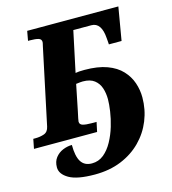

<svg xmlns="http://www.w3.org/2000/svg" viewBox="-161 -824 1061 1184"><g transform="rotate(-15 369.5 -232.0)"><path d="M298 250Q185 250 133.5 220Q82 190 82 147Q82 110 101 85.5Q120 61 149 49Q178 37 207 37Q207 110 229 144.5Q251 179 298 179Q341 179 373.5 152.5Q406 126 429.5 83Q453 40 467.5 -8.5Q482 -57 488.5 -102Q495 -147 495 -178Q495 -217 484 -250Q473 -283 446.5 -303.5Q420 -324 373 -324Q361 -324 330 -320L297 -157Q284 -98 284 -91Q284 -72 304 -66.5Q324 -61 358 -61H391L378 0H-25L-13 -61H1Q31 -61 56.5 -70Q82 -79 89 -112L192 -598Q197 -618 197 -623Q197 -642 178 -647.5Q159 -653 125 -653H112L123 -714H705L669 -503H588Q587 -511 587 -519Q587 -527 585 -543Q578 -645 514 -645H399L344 -386Q355 -388 367.5 -389Q380 -390 401 -390Q487 -390 545 -368.5Q603 -347 637.5 -310Q672 -273 687.5 -227.5Q703 -182 703 -134Q703 -57 675 12.5Q647 82 594 135.5Q541 189 466.5 219.5Q392 250 298 250Z"/></g></svg>

Font: Noto Serif Black
Style: Italic
Weight: 900
Italic angle: -12°
Designer: Monotype Design Team
Foundry: Monotype Imaging Inc.
Version: Version 2.013